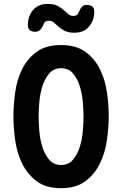

<svg xmlns="http://www.w3.org/2000/svg" viewBox="-20 -976 640 1006"><path d="M300 -111.5Q339.6 -111.5 362.6 -139.2Q385.7 -166.8 398 -206.4Q410.4 -246 414 -289.6Q417.6 -333.1 417.6 -365.6Q417.6 -397.8 414 -441.4Q410.4 -485 398 -524.2Q385.7 -563.5 362.6 -591Q339.6 -618.5 300 -618.5Q261.1 -618.5 237.7 -590.8Q214.3 -563.2 202 -523.6Q189.6 -484 186 -440.7Q182.4 -397.5 182.4 -365.3Q182.4 -332.8 186 -289.4Q189.6 -246 202 -206.4Q214.3 -166.8 237.7 -139.2Q261.1 -111.5 300 -111.5ZM300 10Q220.8 10 172.2 -26.5Q123.6 -63 96.3 -118.6Q69.1 -174.3 59.7 -240.3Q50.4 -306.3 50.4 -365.6Q50.4 -424.3 59.2 -490.1Q68.1 -556 95 -611.5Q121.9 -667 170.8 -703.5Q219.8 -740 300 -740Q379.2 -740 428.2 -704Q477.1 -668 504 -612.9Q530.9 -557.7 540.3 -492.7Q549.6 -427.7 549.6 -370.1Q549.6 -309.4 540.3 -242.6Q530.9 -175.7 503.5 -119.4Q476.1 -63 427.3 -26.5Q378.5 10 300 10ZM208.5 -848.5Q199.5 -827.3 189.2 -818.4Q178.9 -809.5 165 -809.5Q144.5 -809.5 134.9 -819.2Q125.3 -829 126 -848.8Q127.7 -895 154.9 -925.3Q182.1 -955.5 230 -955.5Q261.7 -955.5 280.9 -945.6Q300.1 -935.6 313.1 -924Q326.1 -912.4 337.3 -902.5Q348.4 -892.5 365 -892.5Q371.2 -892.5 376 -894.1Q380.8 -895.7 383.9 -898.1Q387.1 -900.5 388.9 -904.1Q390.8 -907.6 392.2 -911.5Q401.2 -932.7 410.7 -941.6Q420.1 -950.5 434 -950.5Q454.5 -950.5 464.6 -940.8Q474.7 -931 474 -911.2Q472.3 -866 445.1 -835.2Q417.9 -804.5 370 -804.5Q338.3 -804.5 319.1 -814.4Q299.9 -824.4 286.9 -836Q273.9 -847.6 262.7 -857.5Q251.6 -867.5 235 -867.5Q229.1 -867.5 224.7 -865.9Q220.2 -864.3 217.1 -861.9Q213.9 -859.5 211.7 -855.9Q209.5 -852.4 208.5 -848.5Z"/></svg>

Font: Maple Mono
Style: Regular
Weight: 400
Monospace: yes
Designer: subframe7536
Version: Version 7.300